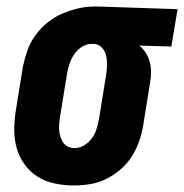

<svg xmlns="http://www.w3.org/2000/svg" viewBox="-20 -558 562 586"><path d="M205 8Q176 8 147 2Q118 -4 94.5 -19Q71 -34 54.5 -57Q38 -80 30.5 -107.5Q23 -135 23.5 -165Q24 -195 29 -225L50 -355Q55 -379 63.5 -403.5Q72 -428 87.5 -449.5Q103 -471 123.5 -488Q144 -505 168 -515.5Q192 -526 217 -532Q242 -538 267 -538Q271 -538 275 -538Q279 -538 283 -538L522 -530L503 -416L405 -419Q417 -409 425 -396.5Q433 -384 437 -369Q441 -354 441 -338Q441 -322 438 -305L417 -175Q413 -151 404.5 -126.5Q396 -102 382 -80Q368 -58 347.5 -40.5Q327 -23 303.5 -11.5Q280 0 255 4Q230 8 205 8ZM207 -106Q223 -106 237 -114.5Q251 -123 260.5 -136Q270 -149 274.5 -164Q279 -179 282 -194L303 -324Q306 -340 306.5 -355.5Q307 -371 304.5 -385.5Q302 -400 292 -411.5Q282 -423 267 -424H264Q263 -424 261.5 -424Q260 -424 259 -424Q244 -424 230 -415Q216 -406 207 -393Q198 -380 193 -365.5Q188 -351 185 -336L164 -206Q162 -195 161 -184Q160 -173 160.5 -162.5Q161 -152 164 -142Q167 -132 172.5 -123.5Q178 -115 187.5 -110.5Q197 -106 207 -106Z"/></svg>

Font: Iosevka Curly Heavy Oblique
Style: Regular
Weight: 900
Italic angle: -9°
Monospace: yes
Designer: Belleve Invis
Foundry: Belleve Invis
Version: Version 11.1.0; ttfautohint (v1.8.3)